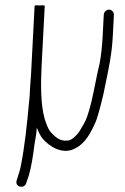

<svg xmlns="http://www.w3.org/2000/svg" viewBox="-20 -561 482 739"><path d="M379.4 -504 375.1 -422C373.2 -385.3 369.6 -349.9 363.7 -318C350.9 -264.9 345.5 -229.1 331.9 -169C318.9 -118.7 313 -99 292.5 -67C286.6 -55.7 280.1 -46.7 273.1 -40C264.9 -31.4 252.5 -20 240 -20C208.1 -16 189.6 -37.3 174.8 -53C164.1 -65.9 157.3 -87.1 151.5 -105C136.6 -157.9 136.4 -235.7 140.1 -307C144.1 -384 148.2 -461 152.2 -538C152.3 -540.7 145.7 -541.3 132.3 -540C119.7 -541.3 113.3 -540.7 113.2 -538L99.5 -276C98.6 -259.3 97.3 -241.7 95.7 -223C94.7 -205 94.7 -205 93.9 -188C93.5 -181.3 92.8 -174.7 91.8 -168C84.3 -84.3 74.9 4.3 59.8 79.5C55.8 99.8 48.9 116.2 44 134C36.5 158.8 72.9 167.2 80.4 145L83.9 135C85.6 129 87.9 122 91 114C101 78.7 106.8 41.9 112.1 -1C115.7 -23.8 120.5 -46.8 121.7 -70C127.9 -53.5 135 -38 145.4 -26C168.1 0.6 221.1 38.3 271.5 9C308.7 -10.3 329.4 -49.6 347.8 -91C359 -117.2 379.8 -201.3 385.3 -234C398.2 -296.5 410.4 -350.4 414.2 -423L418.4 -504C419 -514.6 410 -524 399.5 -524C388.9 -524 380 -514.6 379.4 -504Z"/></svg>

Font: Just Breathe
Style: Obl1
Weight: 400
Foundry: Cannot Into Space Fonts
Version: Version 0.72